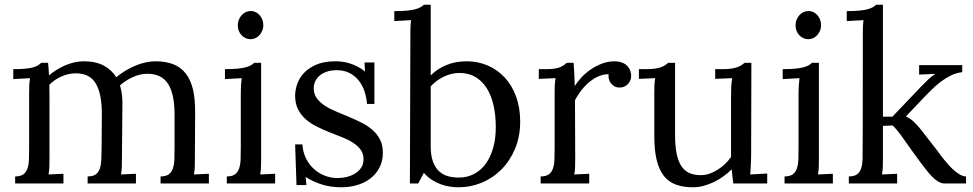

<svg xmlns="http://www.w3.org/2000/svg" viewBox="-20 -775 4108 811"><path d="M103 -379.9Q103 -395.5 103.5 -411.6Q104 -427.7 106.9 -444.8L36.1 -440.9V-482.9Q68.8 -482.9 89.4 -485.1Q109.9 -487.3 122.3 -491.2Q134.8 -495.1 141.6 -499.8Q148.4 -504.4 154.3 -509.8H183.1Q184.1 -500 185.1 -487.3Q186 -474.6 187 -456.5Q202.1 -469.2 219.7 -480.2Q237.3 -491.2 256.1 -499.3Q274.9 -507.3 294.7 -511.7Q314.5 -516.1 334 -516.1Q384.8 -516.1 418.5 -497.8Q452.1 -479.5 471.2 -448.7Q487.8 -462.9 507.8 -475.1Q527.8 -487.3 549.3 -496.6Q570.8 -505.9 593.3 -511Q615.7 -516.1 637.2 -516.1Q680.7 -516.1 712.6 -503.4Q744.6 -490.7 765.4 -463.6Q786.1 -436.5 795.9 -394Q804.2 -355.5 804.2 -303.7V-292.5L803.2 -106Q803.2 -85.9 802.7 -70.6Q802.2 -55.2 799.3 -38.1L862.3 -41V0H658.2V-29.8Q681.2 -29.8 693.1 -38.8Q705.1 -47.9 710.4 -64Q715.8 -80.1 716.6 -102.5Q717.3 -125 717.3 -151.9V-291.5Q717.3 -377.9 689.9 -420.7Q662.6 -463.4 603 -463.4Q571.8 -463.4 540.8 -449.2Q509.8 -435.1 486.8 -414.1Q497.1 -380.4 497.1 -341.3L495.1 -106Q495.1 -85.9 494.6 -70.6Q494.1 -55.2 491.2 -38.1L554.2 -41V0H350.1V-29.8Q373 -29.8 385 -38.8Q397 -47.9 402.1 -64Q407.2 -80.1 408 -102.5Q408.7 -125 409.2 -151.9L410.2 -291.5V-294.9Q410.2 -378.4 384.8 -421.9Q359.4 -465.3 300.3 -465.3Q269.5 -465.3 239.5 -451.9Q209.5 -438.5 188.5 -417Q188.5 -405.3 188.7 -391.8Q189 -378.4 189 -363.3V-106Q189 -85.9 188.5 -70.6Q188 -55.2 185.1 -38.1L248 -41V0H43.9V-29.8Q66.9 -29.8 78.9 -38.8Q90.8 -47.9 96.2 -64Q101.6 -80.1 102.3 -102.5Q103 -125 103 -151.9Z M997.1 -379.9Q997.1 -395.5 997.8 -410.2Q998.5 -424.8 1001 -444.8L930.2 -440.9V-482.9Q962.9 -482.9 984.4 -485.1Q1005.9 -487.3 1019.5 -491.2Q1033.2 -495.1 1040.8 -499.8Q1048.3 -504.4 1054.2 -509.8H1083V-106Q1083 -85.9 1082.5 -70.6Q1082 -55.2 1079.1 -38.1L1142.1 -41V0H938V-29.8Q960.9 -29.8 972.9 -38.8Q984.9 -47.9 990.2 -64Q995.6 -80.1 996.3 -102.5Q997.1 -125 997.1 -151.9ZM1092.3 -668Q1092.3 -655.8 1087.6 -645Q1083 -634.3 1075.7 -626.2Q1068.4 -618.2 1058.6 -613.8Q1048.8 -609.4 1038.1 -609.4Q1027.3 -609.4 1017.6 -613.8Q1007.8 -618.2 1000.2 -626.2Q992.7 -634.3 988.5 -645Q984.4 -655.8 984.4 -668Q984.4 -680.7 988.8 -691.7Q993.2 -702.6 1000.7 -710.9Q1008.3 -719.2 1018.1 -723.9Q1027.8 -728.5 1039.1 -728.5Q1050.3 -728.5 1059.8 -723.9Q1069.3 -719.2 1076.7 -710.9Q1084 -702.6 1088.1 -691.7Q1092.3 -680.7 1092.3 -668Z M1406.2 -22.9Q1425.3 -22.9 1444.6 -27.6Q1463.9 -32.2 1479.7 -42Q1495.6 -51.8 1505.6 -66.7Q1515.6 -81.5 1515.6 -102.1Q1515.6 -126 1503.2 -142.8Q1490.7 -159.7 1470.5 -172.6Q1450.2 -185.5 1424.1 -195.8Q1397.9 -206.1 1370.8 -216.8Q1343.8 -227.5 1317.9 -240.5Q1292 -253.4 1271.7 -271Q1251.5 -288.6 1239 -313Q1226.6 -337.4 1226.6 -371.1Q1226.6 -392.1 1234.4 -417.2Q1242.2 -442.4 1261.7 -464.4Q1281.2 -486.3 1314.2 -501.2Q1347.2 -516.1 1397.5 -516.1Q1411.1 -516.1 1426.5 -514.2Q1441.9 -512.2 1458 -507.1Q1474.1 -502 1490.2 -493.7Q1506.3 -485.4 1522 -473.1L1519.5 -511.2H1561.5V-335.9H1530.3Q1528.3 -361.8 1520.3 -387.2Q1512.2 -412.6 1496.8 -432.9Q1481.4 -453.1 1458 -465.8Q1434.6 -478.5 1402.3 -478.5Q1378.9 -478.5 1360.8 -472.4Q1342.8 -466.3 1330.3 -455.8Q1317.9 -445.3 1311.5 -431.6Q1305.2 -418 1305.2 -402.8Q1305.2 -378.4 1317.6 -360.8Q1330.1 -343.3 1350.6 -329.6Q1371.1 -315.9 1397.5 -304.9Q1423.8 -293.9 1451.2 -282.5Q1478.5 -271 1504.9 -258.1Q1531.2 -245.1 1551.8 -227.5Q1572.3 -210 1584.7 -186.5Q1597.2 -163.1 1597.2 -130.9Q1597.2 -93.3 1582 -65.4Q1566.9 -37.6 1542.2 -19.5Q1517.6 -1.5 1486.6 7.3Q1455.6 16.1 1423.8 16.1Q1373 16.1 1334.5 2.7Q1295.9 -10.7 1271 -27.8L1274.4 6.8H1232.4L1226.6 -165H1257.3Q1259.3 -133.8 1271.7 -107.7Q1284.2 -81.5 1304.4 -62.7Q1324.7 -43.9 1350.8 -33.4Q1377 -22.9 1406.2 -22.9Z M1713.4 -625Q1713.4 -640.6 1713.6 -655.3Q1713.9 -669.9 1716.3 -689.9L1645.5 -686V-728Q1678.2 -728 1700 -730.2Q1721.7 -732.4 1735.4 -736.3Q1749 -740.2 1756.8 -744.9Q1764.6 -749.5 1770.5 -754.9H1799.3V-456.5Q1827.1 -484.4 1865.5 -500.2Q1903.8 -516.1 1951.2 -516.1Q1999 -516.1 2040.3 -498.3Q2081.5 -480.5 2112.1 -447.5Q2142.6 -414.6 2159.9 -367.4Q2177.2 -320.3 2177.2 -261.7Q2177.2 -197.8 2155.5 -146.5Q2133.8 -95.2 2097.9 -59.1Q2062 -22.9 2014.9 -3.4Q1967.8 16.1 1917.5 16.1Q1900.4 16.1 1881.3 13.4Q1862.3 10.7 1842.8 3.7Q1823.2 -3.4 1804.7 -15.1Q1786.1 -26.9 1770.5 -44.9L1746.6 0H1711.4ZM1920.4 -466.8Q1887.2 -466.8 1855 -451.4Q1822.8 -436 1799.3 -410.2V-157.2Q1799.3 -117.2 1809.1 -91.6Q1818.8 -65.9 1835.4 -51Q1852.1 -36.1 1873.3 -30.5Q1894.5 -24.9 1917.5 -24.9Q1953.6 -24.9 1982.7 -40.3Q2011.7 -55.7 2032 -83.7Q2052.2 -111.8 2063.2 -150.9Q2074.2 -189.9 2074.2 -237.3Q2074.2 -287.6 2064.7 -329.8Q2055.2 -372.1 2036.1 -402.3Q2017.1 -432.6 1988.3 -449.7Q1959.5 -466.8 1920.4 -466.8Z M2550.8 -461.4H2548.3Q2530.8 -461.4 2511.7 -454.1Q2492.7 -446.8 2473.9 -432.1Q2455.1 -417.5 2438.5 -397Q2421.9 -376.5 2408.7 -351.6L2409.7 -106Q2409.7 -85.9 2409.2 -70.6Q2408.7 -55.2 2405.8 -38.1L2468.8 -41V0H2263.7V-29.8Q2286.6 -29.8 2298.6 -38.8Q2310.5 -47.9 2315.9 -64Q2321.3 -80.1 2322 -102.5Q2322.8 -125 2322.8 -151.9V-380.4Q2322.8 -396 2323.2 -411.9Q2323.7 -427.7 2326.7 -444.8L2255.9 -441.9V-482.9H2286.6Q2308.1 -482.9 2322.3 -485.1Q2336.4 -487.3 2345.9 -491.2Q2355.5 -495.1 2361.8 -499.8Q2368.2 -504.4 2374 -509.8H2402.8Q2404.3 -494.1 2405.5 -470.9Q2406.7 -447.8 2407.7 -411.1Q2418.9 -429.7 2436.5 -448.5Q2454.1 -467.3 2476.1 -482.2Q2498 -497.1 2523.4 -506.6Q2548.8 -516.1 2575.7 -516.1Q2589.4 -516.1 2602.3 -512.5Q2615.2 -508.8 2624.8 -501Q2634.3 -493.2 2640.1 -481.4Q2646 -469.7 2646 -453.1Q2646 -446.3 2643.3 -438Q2640.6 -429.7 2634.5 -422.4Q2628.4 -415 2619.1 -410.2Q2609.9 -405.3 2596.2 -405.3Q2585 -405.3 2575.9 -410.2Q2566.9 -415 2560.8 -422.6Q2554.7 -430.2 2552.2 -440.4Q2550.3 -446.8 2550.3 -454.1Q2550.3 -457.5 2550.8 -461.4Z M3067.9 -368.7Q3067.9 -393.1 3068.8 -410.4Q3069.8 -427.7 3072.8 -444.8L3001 -441.9V-482.9H3031.7Q3053.2 -482.9 3068.4 -485.1Q3083.5 -487.3 3094.2 -491.2Q3105 -495.1 3112.1 -499.8Q3119.1 -504.4 3125 -509.8H3153.8L3152.8 -131.8Q3152.8 -124 3152.6 -112.1Q3152.3 -100.1 3151.9 -87.2Q3151.4 -74.2 3150.6 -61.3Q3149.9 -48.3 3148.9 -38.1L3220.7 -42V0H3077.6Q3075.2 -17.1 3073.5 -31.5Q3071.8 -45.9 3070.8 -60.1Q3055.2 -44.4 3036.1 -30.5Q3017.1 -16.6 2995.8 -6.3Q2974.6 3.9 2952.1 10Q2929.7 16.1 2907.7 16.1Q2866.7 16.1 2835.9 5.1Q2805.2 -5.9 2784.7 -31.2Q2764.2 -56.6 2753.9 -98.4Q2743.7 -140.1 2743.7 -202.1V-379.9Q2743.7 -395.5 2744.1 -411.6Q2744.6 -427.7 2747.6 -444.8L2678.7 -441.9V-482.9H2710Q2731 -482.9 2746.1 -485.1Q2761.2 -487.3 2772 -491.2Q2782.7 -495.1 2789.8 -499.8Q2796.9 -504.4 2802.7 -509.8H2831.5V-205.1Q2831.5 -161.6 2837.4 -129.6Q2843.3 -97.7 2856.2 -76.4Q2869.1 -55.2 2889.6 -45.2Q2910.2 -35.2 2939.9 -35.2Q2959 -35.2 2977.3 -41.5Q2995.6 -47.9 3012.2 -58.6Q3028.8 -69.3 3043.2 -83Q3057.6 -96.7 3067.9 -112.3Z M3353 -379.9Q3353 -395.5 3353.8 -410.2Q3354.5 -424.8 3356.9 -444.8L3286.1 -440.9V-482.9Q3318.8 -482.9 3340.3 -485.1Q3361.8 -487.3 3375.5 -491.2Q3389.2 -495.1 3396.7 -499.8Q3404.3 -504.4 3410.2 -509.8H3439V-106Q3439 -85.9 3438.5 -70.6Q3438 -55.2 3435.1 -38.1L3498 -41V0H3293.9V-29.8Q3316.9 -29.8 3328.9 -38.8Q3340.8 -47.9 3346.2 -64Q3351.6 -80.1 3352.3 -102.5Q3353 -125 3353 -151.9ZM3448.2 -668Q3448.2 -655.8 3443.6 -645Q3439 -634.3 3431.6 -626.2Q3424.3 -618.2 3414.6 -613.8Q3404.8 -609.4 3394 -609.4Q3383.3 -609.4 3373.5 -613.8Q3363.8 -618.2 3356.2 -626.2Q3348.6 -634.3 3344.5 -645Q3340.3 -655.8 3340.3 -668Q3340.3 -680.7 3344.7 -691.7Q3349.1 -702.6 3356.7 -710.9Q3364.3 -719.2 3374 -723.9Q3383.8 -728.5 3395 -728.5Q3406.2 -728.5 3415.8 -723.9Q3425.3 -719.2 3432.6 -710.9Q3439.9 -702.6 3444.1 -691.7Q3448.2 -680.7 3448.2 -668Z M3862.3 -500H4044.4V-470.2Q4019 -467.3 3995.8 -455.8Q3972.7 -444.3 3952.4 -428.7Q3932.1 -413.1 3915 -396Q3897.9 -378.9 3884.3 -365.2L3806.6 -283.2Q3826.2 -273.9 3840.3 -260.3Q3854.5 -246.6 3868.7 -229L3939.5 -138.2Q3942.4 -134.3 3949.5 -124.5Q3956.5 -114.7 3966.1 -102.8Q3975.6 -90.8 3987.3 -77.9Q3999 -64.9 4011.5 -54.2Q4023.9 -43.5 4036.4 -36.6Q4048.8 -29.8 4060.5 -29.8V0H3969.7Q3956.1 0 3942.9 -8.1Q3929.7 -16.1 3916.7 -29.3Q3903.8 -42.5 3890.9 -59.3Q3877.9 -76.2 3864.3 -94.2Q3824.7 -147.9 3797.4 -187.3Q3770 -226.6 3750.5 -245.1L3709.5 -243.2V-106Q3709.5 -85.9 3709 -70.6Q3708.5 -55.2 3705.6 -38.1L3769.5 -41V0H3565.4V-29.8Q3588.4 -29.8 3600.3 -38.8Q3612.3 -47.9 3617.4 -64Q3622.6 -80.1 3623.5 -102.5Q3624.5 -125 3624.5 -625Q3624.5 -640.6 3624.8 -655.3Q3625 -669.9 3627.4 -689.9L3556.6 -686V-728Q3589.4 -728 3610.8 -730.2Q3632.3 -732.4 3646 -736.3Q3659.7 -740.2 3667.2 -744.9Q3674.8 -749.5 3680.7 -754.9H3709.5V-282.2H3749.5L3871.6 -410.2Q3888.2 -427.2 3902.3 -440.7Q3916.5 -454.1 3930.7 -462.9L3862.3 -460Z"/></svg>

Font: DimaThulth2
Style: Regular
Weight: 400
Designer: R.Balvardi
Foundry: R.Balvardi (R.Balvardi@gmail.com)
Version: Version 1.00;November 13, 2018;FontCreator 11.5.0.2427 64-bi